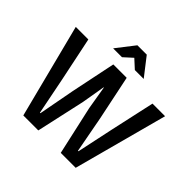

<svg xmlns="http://www.w3.org/2000/svg" viewBox="-225 -1175 1400 1400"><g transform="rotate(45 475.0 -475.0)"><path d="M200.5 0 14.5 -727H144L216 -381.5L272 -99.5H277L330 -381.5L401.5 -727H539.5L611.5 -381.5L664.5 -99.5H669.5L729.5 -381.5L805.5 -727H935.5L740.5 0H586.5L502.5 -377L472 -559H469.5L438.5 -377L355 0ZM317.5 -809 427 -950H523.5L633 -809H541.5L475.5 -869.5L409 -809Z"/></g></svg>

Font: Spline Sans Medium
Style: Regular
Weight: 500
Designer: Eben Sorkin, Mirko Velimirovic
Foundry: Sorkin Type
Version: Version 1.000; ttfautohint (v1.8.3)